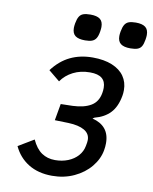

<svg xmlns="http://www.w3.org/2000/svg" viewBox="-95 -945 818 1027"><g transform="rotate(10 314.0 -431.5)"><path d="M50 -113 134.5 -163.5Q156 -116.5 187 -95.2Q218 -74 260 -74Q298.5 -74 330.8 -87Q363 -100 383.8 -123.5Q404.5 -147 410 -177L413.5 -196.5Q414.5 -201.5 414.5 -210Q414.5 -244 383.8 -262Q353 -280 296.5 -282L222.5 -284L238.5 -374.5L303.5 -376Q365 -378.5 402 -400.5Q439 -422.5 447.5 -471.5Q450 -484 450 -499.5Q450 -533.5 429.2 -551Q408.5 -568.5 364 -568.5Q313 -568.5 272.8 -548Q232.5 -527.5 208.5 -492.5L147.5 -542.5Q189 -597.5 243 -623.5Q297 -649.5 364.5 -649.5Q426.5 -649.5 470.2 -631.5Q514 -613.5 536.2 -581.2Q558.5 -549 558.5 -506.5Q558.5 -489 556 -476Q545 -414 513.2 -380.8Q481.5 -347.5 428.5 -334L419.5 -327.5Q464.5 -317 489 -287.8Q513.5 -258.5 513.5 -210Q513.5 -191 510 -171.5Q501.5 -123 467 -81Q432.5 -39 378.5 -13.8Q324.5 11.5 259 11.5Q183.5 11.5 130.2 -21.5Q77 -54.5 50 -113ZM237 -788Q237 -798 239.5 -813Q244 -837.5 251.8 -850.2Q259.5 -863 273.5 -868.2Q287.5 -873.5 312.5 -873.5Q348 -873.5 364.8 -860.5Q381.5 -847.5 381.5 -818Q381.5 -808.5 379 -792.5Q375 -768.5 367 -755.8Q359 -743 345 -737.8Q331 -732.5 307 -732.5Q271 -732.5 254 -745.5Q237 -758.5 237 -788ZM484 -787.5Q484 -797 486.5 -812Q491 -837 499 -850Q507 -863 521 -868.2Q535 -873.5 559 -873.5Q594 -873.5 611 -860.5Q628 -847.5 628 -818Q628 -808 625.5 -793Q621.5 -768.5 614 -755.8Q606.5 -743 592.2 -737.8Q578 -732.5 553 -732.5Q518 -732.5 501 -745.5Q484 -758.5 484 -787.5Z"/></g></svg>

Font: JuliaMono BoldItalic
Style: Regular
Weight: 700
Italic angle: -9°
Monospace: yes
Designer: cormullion
Foundry: corm
Version: Version 0.049; ttfautohint (v1.8.4)